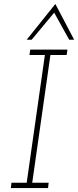

<svg xmlns="http://www.w3.org/2000/svg" viewBox="-20 -951 395 971"><path d="M38 -27H115L207 -673H129L133 -700H321L317 -673H235L143 -27H226L223 0H35ZM260 -931Q284 -886 307.5 -840.5Q331 -795 355 -750H330Q310 -785 292 -818.5Q274 -852 254 -887Q225 -853 197 -818.5Q169 -784 140 -750H115Q151 -795 187.5 -840.5Q224 -886 260 -931Z"/></svg>

Font: Josefin Slab Light
Style: Italic
Weight: 300
Italic angle: -12°
Designer: Santiago Orozco
Foundry: Typemade
Version: Version 2.000